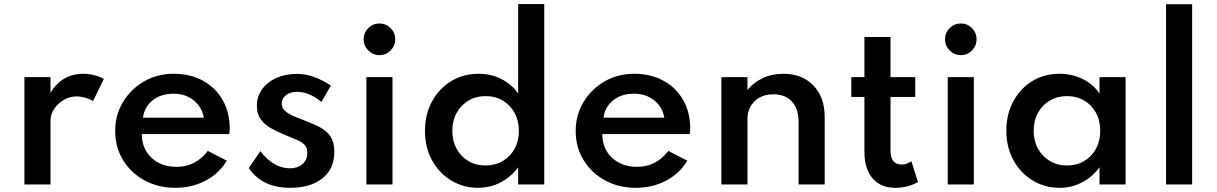

<svg xmlns="http://www.w3.org/2000/svg" viewBox="-20 -880 5804 916"><path d="M96.5 0H221V-305Q221 -335 238.8 -361.2Q256.5 -387.5 285 -403.8Q313.5 -420 345.5 -420Q364.5 -420 386 -414Q407.5 -408 424 -398L475.5 -503.5Q456.5 -514.5 429.8 -521.2Q403 -528 377.5 -528Q276 -528 221 -437.5V-512H96.5Z M816.5 16Q896 16 960.8 -18.2Q1025.5 -52.5 1062 -113.5L971.5 -160Q913 -84 823 -84Q749 -84 702.8 -127.5Q656.5 -171 656.5 -240.5H1073.5Q1076 -257 1076 -265.5Q1076 -344 1042.2 -403Q1008.5 -462 948.2 -495Q888 -528 808 -528Q730.5 -528 667.2 -491.5Q604 -455 566.8 -393.2Q529.5 -331.5 529.5 -255Q529.5 -178 567 -116.5Q604.5 -55 669.5 -19.5Q734.5 16 816.5 16ZM662 -318.5Q669.5 -371 709 -402Q748.5 -433 807.5 -433Q864 -433 903.5 -401.8Q943 -370.5 952.5 -318.5Z M1363.5 16Q1461 16 1518 -29Q1575 -74 1575 -155.5Q1575 -200.5 1557.5 -227.5Q1540 -254.5 1508.8 -271.5Q1477.5 -288.5 1437 -303.5Q1411 -313.5 1384.8 -324.2Q1358.5 -335 1341.2 -349.8Q1324 -364.5 1324 -385Q1324 -410 1344.2 -426Q1364.5 -442 1398 -442Q1455 -442 1513.5 -393.5L1558.5 -472Q1517.5 -499 1477.2 -513.2Q1437 -527.5 1397 -527.5Q1341.5 -527.5 1298.2 -508Q1255 -488.5 1230.2 -454Q1205.5 -419.5 1205.5 -375Q1205.5 -336 1224 -310.8Q1242.5 -285.5 1271.8 -269Q1301 -252.5 1333 -239Q1371 -224 1396 -213Q1421 -202 1433.5 -188.5Q1446 -175 1446 -151Q1446 -116 1422.2 -96.5Q1398.5 -77 1363 -77Q1324 -77 1287.8 -98.2Q1251.5 -119.5 1222 -159L1167 -78Q1231 16 1363.5 16Z M1790.5 -617Q1821.5 -617 1843.5 -639.2Q1865.5 -661.5 1865.5 -692.5Q1865.5 -724 1843.5 -746Q1821.5 -768 1790.5 -768Q1759.5 -768 1737.2 -746Q1715 -724 1715 -692.5Q1715 -661.5 1737.2 -639.2Q1759.5 -617 1790.5 -617ZM1728 0H1852.5V-512H1728Z M2260.5 16Q2319 16 2368.8 -10Q2418.5 -36 2452 -82V0H2576.5V-860.5H2452V-433.5Q2421.5 -478 2372 -503Q2322.5 -528 2263.5 -528Q2189.5 -528 2131.8 -492.5Q2074 -457 2040.8 -395.5Q2007.5 -334 2007.5 -256Q2007.5 -176.5 2041.2 -115.2Q2075 -54 2132.5 -19Q2190 16 2260.5 16ZM2296 -90.5Q2250 -90.5 2214.2 -111.8Q2178.5 -133 2158.2 -170.5Q2138 -208 2138 -255.5Q2138 -304 2158.5 -341.2Q2179 -378.5 2215 -400Q2251 -421.5 2297 -421.5Q2343 -421.5 2378.8 -400Q2414.5 -378.5 2435 -341.2Q2455.5 -304 2455.5 -255.5Q2455.5 -207.5 2435 -170.2Q2414.5 -133 2378.5 -111.8Q2342.5 -90.5 2296 -90.5Z M3013.5 16Q3093 16 3157.8 -18.2Q3222.5 -52.5 3259 -113.5L3168.5 -160Q3110 -84 3020 -84Q2946 -84 2899.8 -127.5Q2853.5 -171 2853.5 -240.5H3270.5Q3273 -257 3273 -265.5Q3273 -344 3239.2 -403Q3205.5 -462 3145.2 -495Q3085 -528 3005 -528Q2927.5 -528 2864.2 -491.5Q2801 -455 2763.8 -393.2Q2726.5 -331.5 2726.5 -255Q2726.5 -178 2764 -116.5Q2801.5 -55 2866.5 -19.5Q2931.5 16 3013.5 16ZM2859 -318.5Q2866.5 -371 2906 -402Q2945.5 -433 3004.5 -433Q3061 -433 3100.5 -401.8Q3140 -370.5 3149.5 -318.5Z M3421.5 0H3546V-314Q3546 -362 3579.2 -396Q3612.5 -430 3670.5 -430Q3726.5 -430 3758.2 -395.2Q3790 -360.5 3790 -296.5V0H3914.5V-322.5Q3914.5 -416.5 3860.5 -472.2Q3806.5 -528 3718 -528Q3661 -528 3616.8 -506.2Q3572.5 -484.5 3546 -450.5V-512H3421.5Z M4251 16Q4311 16 4359.5 -11.5L4328 -111Q4306.5 -95 4280.5 -95Q4228.5 -95 4228.5 -164V-417.5H4346.5V-512H4228.5V-703.5H4104V-512H4041.5V-417.5H4104V-155.5Q4104 -74.5 4142.8 -29.2Q4181.5 16 4251 16Z M4564 -617Q4595 -617 4617 -639.2Q4639 -661.5 4639 -692.5Q4639 -724 4617 -746Q4595 -768 4564 -768Q4533 -768 4510.8 -746Q4488.5 -724 4488.5 -692.5Q4488.5 -661.5 4510.8 -639.2Q4533 -617 4564 -617ZM4501.5 0H4626V-512H4501.5Z M5035 16Q5093 16 5142.2 -9.8Q5191.5 -35.5 5225.5 -82V0H5350V-512H5225.5V-433.5Q5196 -478 5145.2 -503Q5094.5 -528 5035 -528Q4961 -528 4903.8 -492.5Q4846.5 -457 4813.8 -395.5Q4781 -334 4781 -256.5Q4781 -177.5 4814.8 -116Q4848.5 -54.5 4906.2 -19.2Q4964 16 5035 16ZM5070.5 -90.5Q5024.5 -90.5 4988.5 -112Q4952.5 -133.5 4932 -170.8Q4911.5 -208 4911.5 -256Q4911.5 -304 4932 -341.5Q4952.5 -379 4988.5 -400.2Q5024.5 -421.5 5070.5 -421.5Q5117 -421.5 5152.8 -400.2Q5188.5 -379 5208.8 -341.8Q5229 -304.5 5229 -256Q5229 -208 5208.8 -170.5Q5188.5 -133 5152.8 -111.8Q5117 -90.5 5070.5 -90.5Z M5543 0H5667.5V-860H5543Z"/></svg>

Font: Spartan SemiBold
Style: Regular
Weight: 600
Designer: Matt Bailey, Mirko Velimirovic
Foundry: Matt Bailey
Version: Version 1.003; ttfautohint (v1.8.3)